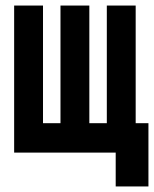

<svg xmlns="http://www.w3.org/2000/svg" viewBox="-20 -550 555 692"><path d="M397 122V0H31V-530H135V-106H198V-530H302V-106H365V-530H469V-106H515V122Z"/></svg>

Font: Iosevka SS01
Style: Bold
Weight: 700
Monospace: yes
Designer: Belleve Invis
Foundry: Belleve Invis
Version: 2.3.3; ttfautohint (v1.8.3)